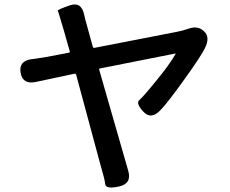

<svg xmlns="http://www.w3.org/2000/svg" viewBox="-20 -807 1040 867"><path d="M518 35Q459 48 455.5 25.5Q452 3 449 -7Q441 -36 433 -65L324 -469Q322 -475 316 -474L142 -437Q82 -424 73 -479Q64 -533 125 -540L134 -541Q163 -545 191 -550L291 -569Q296 -570 295 -575L269 -667Q261 -696 252 -724Q243 -755 241 -759Q239 -763 293 -782Q347 -802 360 -741Q364 -722 372 -694L399 -596Q401 -590 407 -591L777 -663Q804 -668 830 -677Q873 -693 901 -666Q930 -640 906 -591Q891 -558 814 -450.5Q737 -343 704 -309Q662 -265 627 -303Q592 -341 609.5 -355.5Q627 -370 690 -448Q745 -515 772 -562Q775 -566 770 -565L432 -498Q427 -497 428 -492L559 -36Q576 22 518 35Z"/></svg>

Font: Resource Han Rounded KR Medium
Style: Regular
Weight: 500
Designer: Cyano Hao (round all glyphs); Ryoko NISHIZUKA 西塚涼子 (kana, bopomofo & ideographs); Paul D. Hunt (Latin, Greek & Cyrillic)
Foundry: Cyano Hao
Version: 0.990